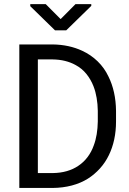

<svg xmlns="http://www.w3.org/2000/svg" viewBox="-20 -931 640 951"><path d="M75.7 0H240.2Q291.5 -0.5 335.7 -12.2Q379.9 -23.9 415 -45.9Q448.2 -66.9 475.1 -96.7Q502 -126.5 519.5 -163.1Q536.6 -198.2 545.7 -240.2Q554.7 -282.2 554.7 -329.1V-381.3Q554.2 -430.2 544.7 -473.1Q535.2 -516.1 517.1 -552.2Q497.1 -594.7 463.6 -627.2Q430.2 -659.7 386.7 -679.7Q355.5 -694.3 318.6 -702.4Q281.7 -710.4 240.2 -710.9H75.7ZM167.5 -636.7H240.2Q273.9 -636.2 302.2 -629.2Q330.6 -622.1 353.5 -609.4Q385.7 -592.3 408 -564.7Q430.2 -537.1 443.4 -502.9Q453.6 -476.6 458.7 -446Q463.9 -415.5 464.4 -382.3V-329.1Q463.9 -296.4 459 -266.4Q454.1 -236.3 444.3 -210.4Q433.1 -178.7 413.8 -153.1Q394.5 -127.4 368.2 -109.9Q343.3 -92.8 311.3 -83.5Q279.3 -74.2 240.2 -73.7H167.5ZM280.3 -836.4 206.5 -910.6H129.9V-900.4L252.4 -780.8H308.1L432.1 -901.9V-910.6H354Z"/></svg>

Font: RobotoMono Nerd Font
Style: Regular
Weight: 400
Monospace: yes
Designer: Google
Version: Version 3.000;Nerd Fonts 3.2.1